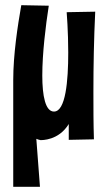

<svg xmlns="http://www.w3.org/2000/svg" viewBox="-20 -527 406 740"><path d="M237 -480C237 -480 243 -406 243 -324C243 -215 233 -97 188 -97C155 -97 143 -157 143 -236C143 -321 156 -428 168 -505L62 -507C48 -427 31 -317 31 -218V193H134L120 8C125 10 130 12 136 13C141 13 206 15 245 -49V12L342 10C340 -51 340 -111 340 -172C340 -275 342 -378 347 -482Z"/></svg>

Font: Mouse Memoirs
Style: Regular
Weight: 400
Designer: Astigmatic (AOETI)
Foundry: Astigmatic (AOETI)
Version: Version 1.000